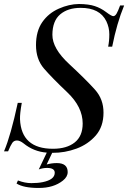

<svg xmlns="http://www.w3.org/2000/svg" viewBox="-38 -742 634 950"><path d="M243.2 64.9Q296.9 64.9 296.9 109.4Q296.9 132.8 273.4 151.4Q227.1 188.5 152.8 188Q78.6 188 43.9 166L50.8 150.9Q85 164.1 117.2 164.1Q149.4 164.1 173.3 159.2Q232.9 147 232.9 112.8Q232.9 88.9 194.8 88.9Q174.3 88.9 153.8 96.2L193.4 13.2Q128.9 8.3 79.1 -32.2Q60.5 -46.9 45.9 -46.9Q31.2 -46.9 22.9 -35.2Q14.6 -23.4 2 6.8H-18.1Q15.6 -72.8 49.8 -232.9H69.8Q60.1 -180.2 61 -151.9Q67.4 -5.9 224.1 -5.9Q292 -5.9 331.5 -37.1Q371.1 -68.4 371.1 -130.9Q371.1 -212.9 294.9 -285.2Q218.8 -357.4 179.2 -403.3Q140.1 -449.2 140.1 -518.6Q140.1 -587.9 171.4 -632.8Q202.1 -676.8 252.9 -699.2Q303.7 -721.7 352.5 -722.2Q401.4 -721.7 430.7 -711.9Q460.9 -702.1 487.3 -682.1Q513.7 -662.1 522.5 -662.1Q531.2 -662.1 538.6 -674.3Q545.9 -686.5 556.2 -714.8H576.2Q540 -627 517.1 -511.2H497.1Q502.9 -539.1 502.9 -572.3Q502.9 -605.5 488.3 -636.7Q455.6 -703.6 360.8 -703.1Q297.9 -703.1 259.8 -670.9Q221.7 -638.7 221.2 -570.3Q220.7 -502 304.7 -424.8Q388.7 -346.7 431.6 -298.8Q474.6 -251 474.1 -184.1Q474.1 -116.2 436.5 -72.3Q398.4 -28.3 340.8 -6.8Q283.2 14.6 221.2 14.2Q220.7 14.2 220.2 14.2L192.9 71.8Q217.8 64.9 243.2 64.9Z"/></svg>

Font: PlayfairDisplay-Italic
Style: Italic
Weight: 400
Italic angle: -14°
Designer: Claus Eggers Sørensen
Foundry: Claus Eggers Sørensen
Version: Version 1.002;PS 001.002;hotconv 1.0.70;makeotf.lib2.5.58329